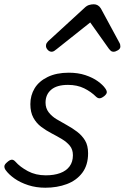

<svg xmlns="http://www.w3.org/2000/svg" viewBox="-21 -859 583 898"><path d="M191 19Q148 19 111 7Q74 -5 47 -24Q20 -43 5 -64Q-1 -73 -0.5 -81.5Q0 -90 12 -100Q24 -111 33 -112Q42 -113 51 -103Q73 -78 109.5 -58.5Q146 -39 193 -39Q232 -39 260.5 -49.5Q289 -60 304.5 -81Q320 -102 320 -133Q320 -160 305.5 -177.5Q291 -195 268.5 -208.5Q246 -222 220 -235.5Q194 -249 171.5 -266Q149 -283 135 -308.5Q121 -334 121 -372Q121 -413 141 -446Q161 -479 202 -499Q243 -519 301 -519Q344 -519 378.5 -507.5Q413 -496 436.5 -479Q460 -462 471 -446Q479 -435 478.5 -427Q478 -419 466 -409Q456 -401 447 -399.5Q438 -398 429 -406Q405 -430 372.5 -446Q340 -462 297 -462Q245 -462 218.5 -439.5Q192 -417 192 -379Q192 -353 206.5 -334Q221 -315 243.5 -301.5Q266 -288 291.5 -274Q317 -260 339.5 -243Q362 -226 376.5 -202.5Q391 -179 391 -142Q391 -87 364 -51Q337 -15 291.5 2Q246 19 191 19ZM221 -617Q210 -617 202 -626Q194 -635 194 -644Q194 -652 197 -657Q200 -662 204 -666L373 -821Q384 -832 395 -835.5Q406 -839 418 -839Q428 -839 436.5 -834Q445 -829 451 -819L537 -660Q540 -655 541 -650.5Q542 -646 542 -641Q542 -631 530.5 -624Q519 -617 510 -617Q502 -617 497.5 -621Q493 -625 489 -630L401 -754L245 -630Q239 -625 233 -621Q227 -617 221 -617Z"/></svg>

Font: Playwrite CO Light
Style: Regular
Weight: 300
Version: Version 1.002